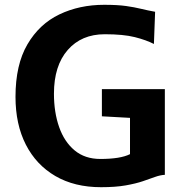

<svg xmlns="http://www.w3.org/2000/svg" viewBox="-20 -771 762 799"><path d="M44.5 -368Q44.5 -501.5 94 -586.2Q143.5 -671 227 -711Q310.5 -751 413.5 -751Q469 -751 504.5 -746Q540 -741 567.5 -734.2Q595 -727.5 625.5 -722L620.5 -588Q588.5 -604.5 541 -616.5Q493.5 -628.5 416 -628.5Q319 -628.5 261.8 -563Q204.5 -497.5 204.5 -381Q204.5 -304 226 -242.5Q247.5 -181 290.5 -145.2Q333.5 -109.5 397.5 -109.5Q481 -109.5 521 -129.5V-280.5L404 -287V-400H666V-43.5Q647 -42.5 625.5 -34.8Q604 -27 574.8 -17Q545.5 -7 503.2 0.5Q461 8 400.5 8Q290 8 210.2 -38.5Q130.5 -85 87.5 -169.2Q44.5 -253.5 44.5 -368Z"/></svg>

Font: Merriweather Sans
Style: Bold
Weight: 700
Designer: Eben Sorkin
Foundry: Eben Sorkin
Version: Version 1.008; ttfautohint (v1.7.19-72a1) -l 8 -r 50 -G 200 